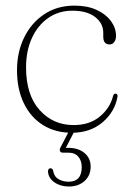

<svg xmlns="http://www.w3.org/2000/svg" viewBox="-20 -474 474 700"><path d="M403 -343.5Q403 -329.5 396.5 -320.8Q390 -312 380 -312Q356.5 -312 356.5 -340V-354Q356.5 -389 326.8 -412Q297 -435 244 -435Q193.5 -435 155.5 -408.2Q117.5 -381.5 96.2 -335Q75 -288.5 75 -228.5Q75 -128 124.2 -73Q173.5 -18 248.5 -18Q306 -18 343.2 -48.5Q380.5 -79 392 -123Q394 -132.5 401 -132.5Q409.5 -132.5 408.5 -122Q399 -66.5 354 -28.2Q309 10 242 10Q181.5 10 136.5 -18.2Q91.5 -46.5 66.8 -97.8Q42 -149 42 -218Q42 -284 68 -337.2Q94 -390.5 141.2 -422Q188.5 -453.5 251.5 -453.5Q298 -453.5 332 -438Q366 -422.5 384.5 -397.2Q403 -372 403 -343.5ZM236.5 -5.5H256.5L220 65Q223 65 228.5 65Q265.5 65 288 83.8Q310.5 102.5 310.5 133.5Q310.5 166 288.2 186Q266 206 231 206Q200.5 206 178.5 190.8Q156.5 175.5 155 151.5Q155 140 163.5 139.5Q172.5 139.5 174 149.5Q177.5 170.5 194 179.5Q210.5 188.5 230 188.5Q278 188.5 278 135Q278 112 265.5 97.2Q253 82.5 228 82.5H209Q201 82.5 198.8 77Q196.5 71.5 200 64.5Z"/></svg>

Font: Fraunces 72pt Soft Thin
Style: Regular
Weight: 100
Version: Version 1.000;[b76b70a41]